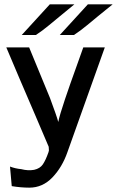

<svg xmlns="http://www.w3.org/2000/svg" viewBox="-20 -690 538 883"><path d="M80 -529 209 -670H322Q289 -643 254.5 -614.5Q220 -586 205.5 -574Q191 -562 175 -550Q159 -538 145 -529ZM255 -529 384 -670H498Q464 -643 429.5 -614.5Q395 -586 380.5 -574Q366 -562 350 -550Q334 -538 320 -529ZM9 -472H114Q136 -420 210 -239Q241 -156 248 -129Q254 -160 279 -234Q304 -308 332 -385Q360 -462 363 -472H462L290 10Q266 79 221 126Q176 173 115 173Q76 173 34 166L26 76Q49 85 78 88Q109 96 137 91Q164 85 177 66Q190 47 203 10L205 2Q205 -8 204 -15Q183 -65 143 -158Q103 -251 70 -328Q37 -405 9 -472Z"/></svg>

Font: Coval
Style: Medium
Weight: 500
Foundry: Context Ltd
Version: Version 001.000